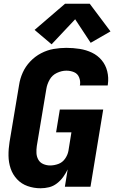

<svg xmlns="http://www.w3.org/2000/svg" viewBox="-20 -999 616 1027"><path d="M197 8Q220 8 242.5 2.5Q265 -3 284.5 -18Q304 -33 318 -52.5Q332 -72 342 -93L327 0H464L532 -413H300L280 -291H362L346 -192Q342 -170 328 -150Q314 -130 292 -122Q270 -114 248 -114Q229 -114 211.5 -121.5Q194 -129 185 -145Q176 -161 175 -180Q174 -199 177 -219L228 -524Q232 -549 245.5 -573Q259 -597 284.5 -609Q310 -621 335 -621Q357 -621 376 -613Q395 -605 403 -585.5Q411 -566 408 -545L407 -542H556L557 -548Q562 -584 553.5 -618Q545 -652 523.5 -677.5Q502 -703 471.5 -717.5Q441 -732 406 -737.5Q371 -743 335 -743Q301 -743 266.5 -737Q232 -731 199.5 -714Q167 -697 141.5 -670Q116 -643 101.5 -610.5Q87 -578 82 -544L31 -239Q25 -202 25.5 -166Q26 -130 37 -97.5Q48 -65 71.5 -40Q95 -15 128 -3.5Q161 8 197 8ZM256 -762 382 -896 465 -770 571 -831 460 -979H328L165 -839Z"/></svg>

Font: Iosevka Sparkle Heavy Oblique
Style: Regular
Weight: 900
Italic angle: -9°
Designer: Belleve Invis
Foundry: Belleve Invis
Version: Version 4.5.0; ttfautohint (v1.8.3)